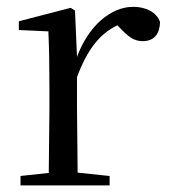

<svg xmlns="http://www.w3.org/2000/svg" viewBox="-20 -476 502 571"><path d="M41 75.3V75.4H124H306V47.4L210.9 37.4L209 -153.6V-246.6C239 -327.5 276 -375.6 329 -400.6L338 -391.6C361 -367.6 378 -353.6 404 -353.6C439 -353.6 455 -375.7 456 -410.6C446 -439.6 414 -455.7 376 -455.7C309 -455.7 242 -397.7 209 -306.6L203 -444.7L190 -452.7L36 -412.7V-386.7L123.9 -382.7C126 -332.7 127 -282.7 127 -213.7V-153.7L125 38.3L41 47.3Z"/></svg>

Font: YuFanDanQingSong
Style: Regular
Weight: 100
Foundry: 余繁
Version: Version 1.0